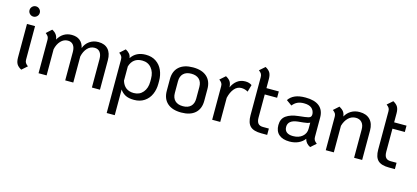

<svg xmlns="http://www.w3.org/2000/svg" viewBox="-69 -1244 4398 2023"><g transform="rotate(15 2130.5 -232.0)"><path d="M72 -618Q72 -641 88.5 -657.5Q105 -674 128 -674Q151 -674 167.5 -657.5Q184 -641 184 -618Q184 -595 167.5 -578.5Q151 -562 128 -562Q105 -562 88.5 -578.5Q72 -595 72 -618ZM84 -105V-470H172V-105Q172 -84 180 -70.5Q188 -57 209 -41L150 11Q113 -9 98.5 -34.5Q84 -60 84 -105Z M1006 -321V0H918V-310Q918 -359 897 -385.5Q876 -412 838 -412Q793 -412 760.5 -377.5Q728 -343 715 -285V0H627V-310Q627 -359 606 -385.5Q585 -412 547 -412Q502 -412 469 -376.5Q436 -341 424 -285V0H336V-365Q336 -386 328 -399.5Q320 -413 299 -429L357 -481Q417 -451 422 -390Q446 -434 484 -457.5Q522 -481 571 -481Q626 -481 660.5 -453.5Q695 -426 706 -374Q724 -423 765.5 -452Q807 -481 862 -481Q931 -481 968.5 -439.5Q1006 -398 1006 -321Z M1584 -251V-219Q1584 -157 1561 -104.5Q1538 -52 1491.5 -20.5Q1445 11 1379 11Q1319 11 1283.5 -8.5Q1248 -28 1226 -61V219H1138V-365Q1138 -386 1130 -399.5Q1122 -413 1101 -429L1159 -481Q1188 -465 1202.5 -447Q1217 -429 1221 -402Q1273 -481 1379 -481Q1445 -481 1491.5 -449.5Q1538 -418 1561 -365.5Q1584 -313 1584 -251ZM1496 -251Q1496 -322 1458.5 -367Q1421 -412 1358 -412Q1256 -412 1226 -313V-157Q1256 -58 1358 -58Q1421 -58 1458.5 -103Q1496 -148 1496 -219Z M1689 -171V-299Q1689 -386 1742.5 -433.5Q1796 -481 1894 -481Q1992 -481 2045 -433.5Q2098 -386 2098 -299V-171Q2098 -84 2045 -36.5Q1992 11 1894 11Q1796 11 1742.5 -36.5Q1689 -84 1689 -171ZM2010 -171V-299Q2010 -353 1979.5 -382.5Q1949 -412 1894 -412Q1838 -412 1807.5 -382.5Q1777 -353 1777 -299V-171Q1777 -117 1807.5 -87.5Q1838 -58 1894 -58Q1949 -58 1979.5 -87.5Q2010 -117 2010 -171Z M2536 -460 2514 -383Q2480 -403 2442 -403Q2397 -403 2365 -365Q2333 -327 2318 -263V0H2230V-365Q2230 -386 2222 -399.5Q2214 -413 2193 -429L2252 -481Q2287 -462 2301.5 -439.5Q2316 -417 2318 -377Q2340 -426 2377 -453.5Q2414 -481 2464 -481Q2507 -481 2536 -460Z M2696 -401V-149Q2696 -106 2713 -85.5Q2730 -65 2767 -65H2831V4H2767Q2682 4 2645 -32Q2608 -68 2608 -149V-567Q2608 -588 2600 -601.5Q2592 -615 2571 -631L2630 -683Q2667 -663 2681.5 -637.5Q2696 -612 2696 -567V-470H2831V-401Z M3360 -41 3301 11Q3250 -15 3239 -63Q3215 -29 3172.5 -9Q3130 11 3075 11Q3000 11 2959 -24.5Q2918 -60 2918 -127Q2918 -196 2966 -230Q3014 -264 3098 -273L3166 -281Q3209 -286 3222.5 -296.5Q3236 -307 3235 -333Q3231 -372 3203.5 -395Q3176 -418 3120 -418Q3079 -418 3050 -404.5Q3021 -391 2997 -361L2937 -404Q2962 -442 3006.5 -461.5Q3051 -481 3120 -481Q3221 -481 3272 -439Q3323 -397 3323 -317V-105Q3323 -84 3331 -70.5Q3339 -57 3360 -41ZM3236 -171V-238Q3213 -225 3165 -221L3106 -215Q3002 -203 3002 -130Q3002 -93 3026 -73.5Q3050 -54 3096 -54Q3159 -54 3197.5 -87Q3236 -120 3236 -171Z M3866 -321V0H3778V-310Q3778 -358 3754 -385Q3730 -412 3688 -412Q3641 -412 3607 -379Q3573 -346 3557 -290V0H3469V-365Q3469 -386 3461 -399.5Q3453 -413 3432 -429L3490 -481Q3522 -463 3537 -443Q3552 -423 3556 -391Q3579 -433 3619 -457Q3659 -481 3712 -481Q3785 -481 3825.5 -439Q3866 -397 3866 -321Z M4089 -401V-149Q4089 -106 4106 -85.5Q4123 -65 4160 -65H4224V4H4160Q4075 4 4038 -32Q4001 -68 4001 -149V-567Q4001 -588 3993 -601.5Q3985 -615 3964 -631L4023 -683Q4060 -663 4074.5 -637.5Q4089 -612 4089 -567V-470H4224V-401Z"/></g></svg>

Font: KoHo Medium
Style: Regular
Weight: 500
Version: Version 1.000; ttfautohint (v1.6)